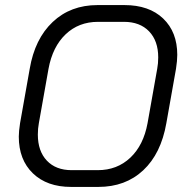

<svg xmlns="http://www.w3.org/2000/svg" viewBox="-20 -728 736 756"><path d="M54 -190Q54 -211 59 -243L97 -457Q117 -575 187.5 -641.5Q258 -708 364 -708H470Q567 -708 622.5 -655Q678 -602 678 -512Q678 -489 673 -457L635 -243Q614 -123 544 -57.5Q474 8 367 8H260Q165 8 109.5 -45.5Q54 -99 54 -190ZM365 -58Q441 -58 493 -107Q545 -156 561 -243L599 -457Q603 -478 603 -502Q603 -567 567 -604.5Q531 -642 468 -642H366Q290 -642 238.5 -593Q187 -544 171 -457L133 -243Q129 -222 129 -198Q129 -133 164.5 -95.5Q200 -58 262 -58Z"/></svg>

Font: Bai Jamjuree
Style: Italic
Weight: 400
Italic angle: -10°
Version: Version 1.000; ttfautohint (v1.6)